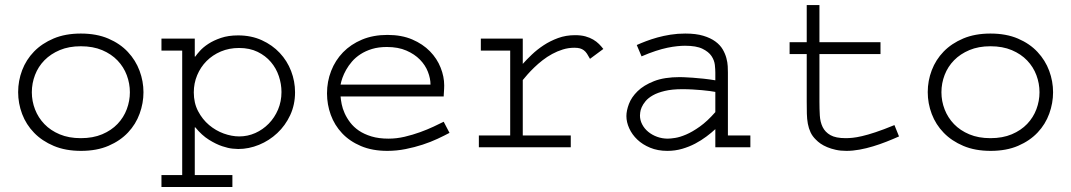

<svg xmlns="http://www.w3.org/2000/svg" viewBox="-20 -583 4241 760"><path d="M51.8 -218.3Q51.8 -263.2 67.6 -304.9Q83.5 -346.7 114.7 -378.9Q146 -411.1 192.4 -430.7Q238.8 -450.2 299.8 -450.2Q362.3 -450.2 408.9 -430.2Q455.6 -410.2 486.3 -377.2Q517.1 -344.2 532.5 -302.7Q547.9 -261.2 547.9 -217.8Q547.9 -174.8 532.7 -133.1Q517.6 -91.3 486.8 -58.6Q456.1 -25.9 409.7 -5.9Q363.3 14.2 300.8 14.2Q239.3 14.2 192.9 -5.4Q146.5 -24.9 115 -57.4Q83.5 -89.8 67.6 -131.8Q51.8 -173.8 51.8 -218.3ZM106 -217.8Q106 -182.6 118.7 -149.9Q131.3 -117.2 155.8 -91.8Q180.2 -66.4 216.3 -51.3Q252.4 -36.1 299.8 -36.1Q348.1 -36.1 384.5 -51.5Q420.9 -66.9 445.3 -92.5Q469.7 -118.2 481.9 -150.9Q494.1 -183.6 494.1 -217.8Q494.1 -252.4 481.9 -285.2Q469.7 -317.9 445.3 -343.5Q420.9 -369.1 384.5 -384.5Q348.1 -399.9 299.8 -399.9Q252.9 -399.9 216.8 -384.8Q180.7 -369.6 156 -344.5Q131.3 -319.3 118.7 -286.4Q106 -253.4 106 -217.8Z M751 -358.9H752.9Q758.8 -367.7 771.5 -381.8Q784.2 -396 804.7 -409.4Q825.2 -422.9 854.5 -432.9Q883.8 -442.9 922.4 -442.9Q974.6 -442.9 1016.4 -423.8Q1058.1 -404.8 1087.4 -373.5Q1116.7 -342.3 1132.3 -301.8Q1147.9 -261.2 1147.9 -217.8Q1147.9 -168.5 1128.7 -127.2Q1109.4 -85.9 1077.6 -56.2Q1045.9 -26.4 1005.4 -9.8Q964.8 6.8 922.9 6.8Q918.5 6.8 901.1 5.4Q883.8 3.9 859.6 -4.2Q835.4 -12.2 807.1 -29.8Q778.8 -47.4 752.9 -79.1H751V109.9H899.9V157.2H619.1V109.9H701.2V-382.8H619.1V-430.2H751ZM747.1 -217.3Q747.1 -175.3 764.2 -142.8Q781.2 -110.4 807.6 -88.1Q834 -65.9 865.7 -54.4Q897.5 -43 927.2 -43Q960.4 -43 990.5 -56.4Q1020.5 -69.8 1043.7 -93.5Q1066.9 -117.2 1080.6 -149.4Q1094.2 -181.6 1094.2 -218.8Q1094.2 -250.5 1083.7 -281.7Q1073.2 -313 1052.2 -337.6Q1031.2 -362.3 999.8 -377.7Q968.3 -393.1 926.3 -393.1Q887.2 -393.1 854.2 -379.2Q821.3 -365.2 797.6 -341.3Q773.9 -317.4 760.5 -285.4Q747.1 -253.4 747.1 -217.3Z M1759.3 -57.1Q1739.3 -46.4 1712.2 -33.7Q1685.1 -21 1653.1 -10.5Q1621.1 0 1585.4 7.1Q1549.8 14.2 1513.2 14.2Q1453.6 14.2 1408.7 -4.9Q1363.8 -23.9 1334 -55.7Q1304.2 -87.4 1289.3 -128.4Q1274.4 -169.4 1274.4 -213.4Q1274.4 -260.3 1290.8 -302.2Q1307.1 -344.2 1337.9 -376Q1368.7 -407.7 1413.1 -426.3Q1457.5 -444.8 1513.7 -444.8Q1569.8 -444.8 1611.8 -426.8Q1653.8 -408.7 1681.9 -379.9Q1710 -351.1 1724.1 -315.4Q1738.3 -279.8 1738.3 -245.1Q1738.3 -239.3 1738 -232.7Q1737.8 -226.1 1737.3 -220Q1736.8 -213.9 1736.6 -208.7Q1736.3 -203.6 1736.3 -201.2H1328.1Q1329.1 -188 1332.5 -170.7Q1335.9 -153.3 1344.2 -134.8Q1352.5 -116.2 1366.2 -98.1Q1379.9 -80.1 1400.6 -65.9Q1421.4 -51.8 1450.4 -43Q1479.5 -34.2 1518.1 -34.2Q1549.8 -34.2 1581.8 -41.7Q1613.8 -49.3 1642.8 -59.8Q1671.9 -70.3 1696.3 -81.8Q1720.7 -93.3 1736.3 -101.1ZM1684.1 -248Q1684.1 -272.5 1673.8 -298.8Q1663.6 -325.2 1642.3 -346.9Q1621.1 -368.7 1588.6 -382.8Q1556.2 -397 1511.2 -397Q1478.5 -397 1452.6 -389.2Q1426.8 -381.3 1407 -368.4Q1387.2 -355.5 1373.3 -339.4Q1359.4 -323.2 1350.1 -306.6Q1340.8 -290 1335.4 -274.7Q1330.1 -259.3 1328.1 -248Z M2049.3 -330.1Q2064.5 -347.2 2085.2 -366.9Q2106 -386.7 2131.8 -403.8Q2157.7 -420.9 2189 -432.4Q2220.2 -443.8 2256.3 -443.8Q2279.8 -443.8 2297.4 -439Q2314.9 -434.1 2328.1 -426.3Q2341.3 -418.5 2351.1 -408.7Q2360.8 -398.9 2368.2 -389.2L2315.4 -350.1Q2309.1 -361.8 2303.5 -370.4Q2297.9 -378.9 2291 -384Q2284.2 -389.2 2275.4 -391.6Q2266.6 -394 2253.4 -394Q2230 -394 2208 -387.2Q2186 -380.4 2165.8 -369.4Q2145.5 -358.4 2127.7 -344.5Q2109.9 -330.6 2095 -316.2Q2080.1 -301.8 2068.6 -288.8Q2057.1 -275.9 2049.3 -266.1V-46.9H2239.3V0H1875.5V-46.9H1999.5V-382.8H1883.3V-430.2H2049.3Z M2950.2 -46.9V0H2811.5V-71.8Q2796.4 -57.6 2776.1 -42.5Q2755.9 -27.3 2731.9 -14.6Q2708 -2 2680.2 6.1Q2652.3 14.2 2621.6 14.2Q2583.5 14.2 2553.5 1.7Q2523.4 -10.7 2502.7 -30.5Q2481.9 -50.3 2470.7 -75Q2459.5 -99.6 2459.5 -123.5Q2459.5 -145 2469.5 -171.6Q2479.5 -198.2 2503.7 -221.9Q2527.8 -245.6 2568.6 -261.7Q2609.4 -277.8 2671.4 -277.8Q2674.8 -277.8 2688.5 -277.3Q2702.1 -276.9 2721.9 -275.4Q2741.7 -273.9 2765.1 -271.5Q2788.6 -269 2811.5 -265.1V-295.9Q2811.5 -308.1 2809.6 -326.2Q2807.6 -344.2 2796.4 -361.1Q2785.2 -377.9 2760.7 -389.9Q2736.3 -401.9 2691.4 -401.9Q2677.7 -401.9 2660.4 -400.1Q2643.1 -398.4 2621.8 -394Q2600.6 -389.6 2575.2 -381.3Q2549.8 -373 2519.5 -359.9L2500.5 -404.8Q2516.6 -412.1 2537.1 -419.9Q2557.6 -427.7 2582 -434.6Q2606.4 -441.4 2634.3 -445.8Q2662.1 -450.2 2692.4 -450.2Q2734.9 -450.2 2763.9 -441.4Q2793 -432.6 2811.8 -418.7Q2830.6 -404.8 2840.6 -387.7Q2850.6 -370.6 2855.2 -353.3Q2859.9 -335.9 2860.6 -320.8Q2861.3 -305.7 2861.3 -295.9V-46.9ZM2811.5 -219.2Q2802.7 -220.7 2789.3 -222.7Q2775.9 -224.6 2758.8 -226.1Q2741.7 -227.5 2721.9 -228.8Q2702.1 -230 2681.2 -230Q2640.1 -230 2611.6 -223.1Q2583 -216.3 2564.5 -205.8Q2545.9 -195.3 2535.4 -182.6Q2524.9 -169.9 2520 -158.4Q2515.1 -147 2514.2 -137.9Q2513.2 -128.9 2513.2 -126Q2513.2 -107.4 2522 -90.6Q2530.8 -73.7 2545.9 -61.3Q2561 -48.8 2581.1 -41.5Q2601.1 -34.2 2623.5 -34.2Q2633.8 -34.2 2652.6 -37.1Q2671.4 -40 2696 -50.5Q2720.7 -61 2750.2 -82Q2779.8 -103 2811.5 -139.2Z M3223.6 -416H3465.3V-369.1H3223.6V-180.2Q3223.6 -151.9 3225.1 -126Q3226.6 -100.1 3236.3 -80.1Q3246.1 -60.1 3267.1 -48.1Q3288.1 -36.1 3327.6 -36.1Q3339.8 -36.1 3355 -37.6Q3370.1 -39.1 3392.3 -44.2Q3414.6 -49.3 3445.6 -59.6Q3476.6 -69.8 3520.5 -87.9L3538.6 -43Q3514.6 -32.2 3488.5 -22Q3462.4 -11.7 3435.8 -3.7Q3409.2 4.4 3382.3 9.3Q3355.5 14.2 3330.6 14.2Q3307.1 14.2 3288.3 10Q3269.5 5.9 3254.4 -0.5Q3239.3 -6.8 3228 -14.6Q3216.8 -22.5 3209.5 -30.3Q3195.8 -43.5 3188.5 -59.1Q3181.2 -74.7 3177.7 -93.3Q3174.3 -111.8 3173.8 -133.3Q3173.3 -154.8 3173.3 -180.2V-369.1H3105.5V-416H3173.3V-563H3223.6Z M3652.3 -218.3Q3652.3 -263.2 3668.2 -304.9Q3684.1 -346.7 3715.3 -378.9Q3746.6 -411.1 3793 -430.7Q3839.4 -450.2 3900.4 -450.2Q3962.9 -450.2 4009.5 -430.2Q4056.2 -410.2 4086.9 -377.2Q4117.7 -344.2 4133.1 -302.7Q4148.4 -261.2 4148.4 -217.8Q4148.4 -174.8 4133.3 -133.1Q4118.2 -91.3 4087.4 -58.6Q4056.6 -25.9 4010.3 -5.9Q3963.9 14.2 3901.4 14.2Q3839.8 14.2 3793.5 -5.4Q3747.1 -24.9 3715.6 -57.4Q3684.1 -89.8 3668.2 -131.8Q3652.3 -173.8 3652.3 -218.3ZM3706.5 -217.8Q3706.5 -182.6 3719.2 -149.9Q3731.9 -117.2 3756.3 -91.8Q3780.8 -66.4 3816.9 -51.3Q3853 -36.1 3900.4 -36.1Q3948.7 -36.1 3985.1 -51.5Q4021.5 -66.9 4045.9 -92.5Q4070.3 -118.2 4082.5 -150.9Q4094.7 -183.6 4094.7 -217.8Q4094.7 -252.4 4082.5 -285.2Q4070.3 -317.9 4045.9 -343.5Q4021.5 -369.1 3985.1 -384.5Q3948.7 -399.9 3900.4 -399.9Q3853.5 -399.9 3817.4 -384.8Q3781.2 -369.6 3756.6 -344.5Q3731.9 -319.3 3719.2 -286.4Q3706.5 -253.4 3706.5 -217.8Z"/></svg>

Font: Ethiopic Sadiss
Style: Regular
Weight: 400
Designer: abass alamnehe
Foundry: Senamirmir Project
Version: Version 5.100